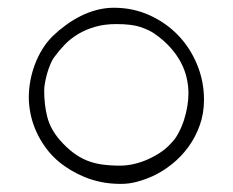

<svg xmlns="http://www.w3.org/2000/svg" viewBox="-20 -485 592 488"><path d="M275.4 -423.8Q245.1 -423.8 221.2 -416.7Q197.3 -409.7 178.2 -398.2Q159.2 -386.7 144.8 -371.8Q130.4 -356.9 119.1 -341.3Q113.8 -335 108.9 -323.7Q104 -312.5 100.3 -300Q96.7 -287.6 94.5 -275.6Q92.3 -263.7 92.3 -254.9Q92.3 -218.8 100.1 -188Q107.9 -157.2 131.8 -129.4Q148.9 -109.9 165.8 -97.2Q182.6 -84.5 200.7 -77.1Q218.8 -69.8 239.5 -66.9Q260.3 -64 285.2 -64Q301.8 -64 319.3 -67.9Q336.9 -71.8 353.8 -79.1Q370.6 -86.4 386 -96.4Q401.4 -106.4 413.1 -119.1Q424.8 -130.4 433.3 -146.2Q441.9 -162.1 447.5 -179.4Q453.1 -196.8 456.1 -214.6Q459 -232.4 459 -247.6Q459 -267.6 454.3 -287.6Q449.7 -307.6 439.5 -326.9Q429.2 -346.2 412.8 -364.5Q396.5 -382.8 372.6 -399.4Q359.4 -408.7 337.2 -416.3Q314.9 -423.8 275.4 -423.8ZM269.5 -465.3Q317.9 -465.3 359.6 -446.5Q401.4 -427.7 432.1 -396Q462.9 -364.3 480.7 -321.5Q498.5 -278.8 498.5 -231.4Q498.5 -196.3 487.5 -166Q476.6 -135.7 458.3 -110.8Q439.9 -85.9 416.5 -67.4Q393.1 -48.8 367.7 -37.1Q349.1 -28.8 328.9 -23.2Q308.6 -17.6 287.6 -17.6Q259.8 -17.6 236.6 -22.5Q213.4 -27.3 194.6 -35.2Q175.8 -43 160.9 -52Q146 -61 135.3 -69.3Q112.8 -86.9 97.2 -108.2Q81.5 -129.4 71.8 -151.6Q62 -173.8 57.6 -195.8Q53.2 -217.8 53.2 -237.3Q53.2 -258.3 57.1 -279.5Q61 -300.8 68.6 -321Q76.2 -341.3 87.4 -359.6Q98.6 -377.9 113.3 -392.6Q128.9 -407.7 147 -420.9Q165 -434.1 184.8 -444.1Q204.6 -454.1 226.1 -459.7Q247.6 -465.3 269.5 -465.3Z"/></svg>

Font: IM FELL French Canon SC
Style: Regular
Weight: 400
Designer: Igino Marini
Foundry: Igino Marini
Version: 3.00